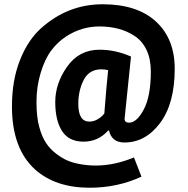

<svg xmlns="http://www.w3.org/2000/svg" viewBox="-20 -729 879 900"><path d="M399 -159Q420 -159 439.5 -171Q459 -183 469 -197Q480 -339 487 -400Q473 -404 455 -404Q398 -404 372.5 -354.5Q347 -305 347 -242Q347 -159 399 -159ZM594 -464 564 -172Q564 -154 585 -154Q621 -154 654 -216Q687 -278 687 -394Q687 -453 666.5 -495.5Q646 -538 610 -561Q543 -605 446 -605Q362 -605 290 -558Q250 -532 220 -492Q190 -452 170.5 -387Q151 -322 151 -252Q151 -182 163.5 -135.5Q176 -89 195 -60Q214 -31 242 -9.5Q270 12 294 22.5Q318 33 348 39Q388 47 429 47Q516 47 608 9L643 99Q531 151 400 151Q241 151 145 66Q36 -32 36 -230Q36 -352 73.5 -447Q111 -542 174 -598Q299 -709 461 -709Q623 -709 711 -628Q799 -547 799 -407Q799 -244 730.5 -152.5Q662 -61 563 -61Q504 -61 491 -117H487Q440 -65 371.5 -65Q303 -65 271 -114.5Q239 -164 239 -251Q239 -338 295 -417Q351 -496 447 -496Q521 -496 594 -464Z"/></svg>

Font: Magra
Style: Bold
Weight: 600
Designer: Viviana Monsalve
Foundry: Viviana Monsalve
Version: Version 1.001